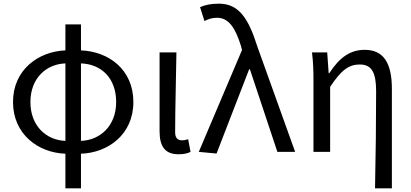

<svg xmlns="http://www.w3.org/2000/svg" viewBox="-20 -829 2243 1048"><path d="M337 199H422V10C570 5 708 -95 708 -272C708 -449 574 -548 422 -554V-696H337V-554C189 -548 51 -448 51 -272C51 -96 189 5 337 10ZM146 -272C146 -401 231 -479 337 -483V-60C231 -64 146 -143 146 -272ZM614 -272C614 -142 527 -64 422 -60V-483C534 -479 614 -402 614 -272Z M954 13C985 13 1004 8 1020 0L1007 -69C995 -65 984 -63 974 -63C951 -63 936 -75 936 -106C936 -237 941 -396 943 -543H851V-113C851 -32 879 13 954 13Z M1162 9 1340 -451H1344L1494 0H1591L1385 -574C1336 -730 1283 -809 1175 -809C1127 -809 1098 -801 1072 -790L1096 -714C1115 -724 1135 -732 1165 -732C1227 -732 1264 -679 1295 -579L1301 -556L1065 0Z M2027 199H2119V-344C2119 -483 2075 -557 1971 -557C1891 -557 1833 -515 1777 -429H1774L1766 -543H1683C1690 -486 1691 -438 1691 -394V0H1782V-355C1843 -447 1884 -477 1944 -477C2008 -477 2033 -434 2033 -332C2033 -175 2031 22 2027 199Z"/></svg>

Font: Source Han Sans HK
Style: Regular
Weight: 400
Designer: Ryoko NISHIZUKA 西塚涼子 (kana, bopomofo & ideographs); Paul D. Hunt (Latin, Greek & Cyrillic); Sandoll Communications 산돌커뮤니
Foundry: Adobe
Version: Version 2.000;hotconv 1.0.107;makeotfexe 2.5.65593